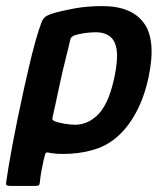

<svg xmlns="http://www.w3.org/2000/svg" viewBox="-32 -501 541 631"><path d="M-12 100Q-6 56 8 -20Q22 -96 46 -206Q54 -241 63.5 -282.5Q73 -324 84 -363.5Q95 -403 105 -429Q109 -439 116 -445Q123 -451 142 -457Q168 -465 211 -473Q254 -481 304 -481Q401 -481 441.5 -424.5Q482 -368 456 -246Q442 -181 415 -131Q388 -81 351 -49.5Q314 -18 268 -7Q248 -1 223 2Q198 5 175 5Q152 5 135 2Q127 0 122.5 0Q118 0 116 7Q114 14 110.5 29.5Q107 45 104 61.5Q101 78 100 89Q99 100 97.5 105Q96 110 83 110H1Q-6 110 -9.5 108Q-13 106 -12 100ZM141 -117Q139 -109 141.5 -106.5Q144 -104 149 -102Q163 -97 182 -94Q201 -91 216 -91Q231 -91 248.5 -97Q266 -103 284.5 -119Q303 -135 318 -165.5Q333 -196 344 -247Q356 -304 351.5 -336Q347 -368 329 -381.5Q311 -395 284 -395Q264 -395 244.5 -392Q225 -389 210 -384Q207 -382 203.5 -379Q200 -376 199 -371Q194 -348 187 -321Q180 -294 173.5 -265.5Q167 -237 161 -209Q155 -181 150 -157Q145 -133 141 -117Z"/></svg>

Font: Glory SemiBold
Style: Italic
Weight: 600
Italic angle: -12°
Designer: Robert Leuschke
Foundry: Robert Leuschke
Version: Version 1.011